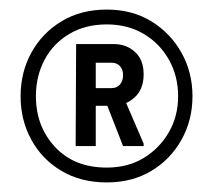

<svg xmlns="http://www.w3.org/2000/svg" viewBox="-20 -725 446 401"><path d="M203 -344Q149 -344 108.5 -368Q68 -392 45.5 -433Q23 -474 23 -524Q23 -574 45.5 -615Q68 -656 108.5 -680.5Q149 -705 203 -705Q256 -705 296 -680.5Q336 -656 359 -615Q382 -574 382 -524Q382 -474 359 -433Q336 -392 296 -368Q256 -344 203 -344ZM203 -375Q247 -375 280 -395Q313 -415 332.5 -448.5Q352 -482 352 -524Q352 -566 333 -600Q314 -634 280.5 -654Q247 -674 203 -674Q158 -674 124.5 -654Q91 -634 73 -600Q55 -566 55 -524Q55 -461 95 -418Q135 -375 203 -375ZM139 -633H180V-420H138ZM217 -633Q244 -633 262 -616.5Q280 -600 280 -570Q280 -538 260.5 -521Q241 -504 217 -504H155V-633ZM179 -541H213Q224 -541 230.5 -548.5Q237 -556 237 -568Q237 -580 230.5 -587Q224 -594 213 -594H179ZM196 -525H237L280 -425V-420H237Z"/></svg>

Font: Phudu Medium
Style: Regular
Weight: 500
Version: Version 1.005;gftools[0.9.23]